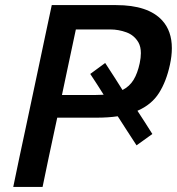

<svg xmlns="http://www.w3.org/2000/svg" viewBox="-20 -733 694 753"><path d="M32 0Q44 -58.5 55.5 -113Q67 -167.5 81.5 -234.5L132 -472.5Q146.5 -541.5 158.5 -598Q170.5 -654 183 -713H435.5Q561 -713 616 -653Q654 -611.5 654 -544Q654 -514 646.5 -479.5Q632.5 -414 603.5 -368.2Q574.5 -322.5 519 -298.5Q532 -278 547 -255.5Q561.5 -232.5 577.5 -207.5L515.5 -163Q495.5 -193.5 477.8 -221Q460 -248.5 445 -272L441.5 -277Q404.5 -271.5 358.5 -271.5H204.5L196.5 -234.5Q182 -167.5 170.5 -113Q159 -58.5 147 0ZM412.5 -617.5H277.5Q269.5 -579.5 261.2 -540.8Q253 -502 243.5 -457.5L223 -360.5H355Q372 -360.5 386.5 -361.5Q374.5 -380.5 361.5 -401Q348 -421 334 -443L392.5 -486Q412 -455.5 429.5 -429Q446.5 -402 460.5 -380Q488 -394 503.8 -419.8Q519.5 -445.5 528 -485.5Q532.5 -507 532.5 -524.5Q532.5 -549.5 523 -566.5Q506.5 -595 475.8 -606.2Q445 -617.5 412.5 -617.5Z"/></svg>

Font: Heraclito Medium
Style: Italic
Weight: 500
Italic angle: -12°
Designer: Kostas Bartsokas (font) & Cristiano Sobral (main changes)
Foundry: Kostas Bartsokas (font) & Cristiano Sobral (main changes)
Version: Version 1.00;July 8, 2020;FontCreator 13.0.0.2655 64-bit